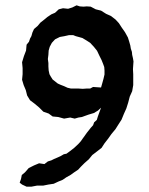

<svg xmlns="http://www.w3.org/2000/svg" viewBox="-20 -528 560 722"><path d="M268 -508 280 -504 294 -503 306 -504 321 -503 340 -493 360 -488 379 -476 397 -468 414 -455 427 -441 438 -424 450 -407 461 -387 466 -371 470 -357 472 -345 476 -333 477 -322 480 -309 482 -297 481 -283 480 -268 481 -249V-208L477 -185L468 -165L462 -142L455 -120L446 -100L437 -78L426 -61L414 -42L399 -24L387 -7L373 11L362 28L344 42L327 55L314 71L298 85L284 99L274 110L259 120L245 130L229 139L216 148L199 155L182 163L162 166L142 170H119L98 174H80L63 166L54 159L59 145L62 130L74 120L88 104L108 94L127 86L147 89L160 79L173 75L183 70L197 64L208 59L220 52L230 50L241 42L259 28L275 13L284 3L291 -7L299 -18L306 -28L314 -38L321 -47L330 -57L334 -68L344 -77L348 -90L360 -123L348 -112L333 -103L313 -97L299 -92L288 -88L275 -86L261 -82L244 -86L221 -82L199 -88L178 -90L163 -101L143 -108L127 -124L109 -139L93 -151L82 -169L77 -189L69 -208L63 -228L65 -249V-272L63 -294L70 -317L78 -338L80 -360L89 -371L93 -383L98 -392L102 -406L108 -419L121 -430L132 -443L146 -454L158 -464L173 -474L187 -480L201 -493L217 -497L236 -495L252 -500ZM240 -396 222 -392 205 -389 187 -380 175 -367 167 -352 163 -338 162 -322 160 -306 162 -291V-278L163 -263L166 -249L171 -240L178 -229L187 -222L197 -214L208 -209L221 -204L234 -198L247 -195H276L291 -194L305 -195H319L330 -201L344 -200L360 -199L364 -213L369 -231L373 -248V-263L372 -276L368 -287L362 -302L354 -318L345 -337L333 -352L319 -367L305 -376L290 -385L276 -389L265 -392L255 -396Z"/></svg>

Font: Tagesschrift
Style: Regular
Weight: 400
Designer: Yanone
Version: Version 2.000; ttfautohint (v1.8.4.7-5d5b)